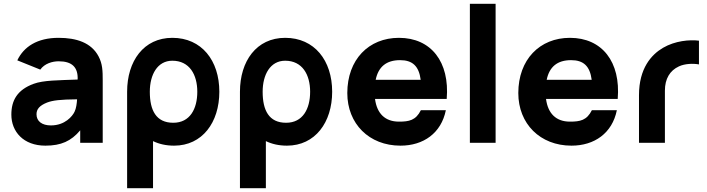

<svg xmlns="http://www.w3.org/2000/svg" viewBox="-20 -755 3740 1015"><path d="M71.5 -436 193 -387C215.5 -419 256.5 -431 290 -431C360.5 -431 393 -400 390.5 -334.5C288.5 -330.5 210 -331 158 -312C71 -280 40 -224 40 -149C40 -59 104 15 220 15C303 15 356 -9 404 -66V0H523V-330C523 -380 522 -417.5 501 -457C463 -529 385 -555 290 -555C176 -555 105.5 -507.5 71.5 -436ZM173 -151C173 -178 189 -197 229 -213C260 -224.5 296.5 -229 387.5 -230C386 -207.5 383 -182.5 374 -164C363 -141 324 -92 249 -92C202 -92 173 -114 173 -151Z M900.5 15C1049.5 15 1139.5 -108 1139.5 -270C1139.5 -435 1046 -555 891 -555C739.5 -555 652 -432 652 -270V240H789V-9C821 6.5 858 15 900.5 15ZM772 -270C772 -360 812 -434 891 -434C982 -434 1023 -360 1023 -270C1023 -179 984 -106 896 -106C805 -106 772 -172 772 -270Z M1497 15C1646 15 1736 -108 1736 -270C1736 -435 1642.5 -555 1487.5 -555C1336 -555 1248.5 -432 1248.5 -270V240H1385.5V-9C1417.5 6.5 1454.5 15 1497 15ZM1368.5 -270C1368.5 -360 1408.5 -434 1487.5 -434C1578.5 -434 1619.5 -360 1619.5 -270C1619.5 -179 1580.5 -106 1492.5 -106C1401.5 -106 1368.5 -172 1368.5 -270Z M2097 15C2218.5 15 2312.5 -51 2337 -172.5H2205C2178 -118.5 2142.5 -112 2089 -112C2015.5 -112 1972.5 -155 1962.5 -232H2341.5C2358 -428 2259 -555 2089 -555C1929 -555 1816 -440 1816 -263C1816 -101 1931 15 2097 15ZM1966 -333C1980 -401.5 2022 -437 2095 -437C2160.5 -437 2194.5 -406 2204 -333Z M2464 0H2600V-735H2464Z M3001 15C3122.5 15 3216.5 -51 3241 -172.5H3109C3082 -118.5 3046.5 -112 2993 -112C2919.5 -112 2876.5 -155 2866.5 -232H3245.5C3262 -428 3163 -555 2993 -555C2833 -555 2720 -440 2720 -263C2720 -101 2835 15 3001 15ZM2870 -333C2884 -401.5 2926 -437 2999 -437C3064.5 -437 3098.5 -406 3108 -333Z M3358 -252V0H3495V-276C3495 -338 3521 -382 3569 -404C3601 -419 3645 -420 3675 -414.5V-540C3626 -546 3549.5 -540 3484.5 -502C3423.5 -466 3358 -394 3358 -252Z"/></svg>

Font: Eudonet ExtraBold
Style: Regular
Weight: 800
Designer: Mikhail Sharanda
Foundry: Mikhail Sharanda
Version: Version 4.503;Glyphs 3.1.2 (3151)